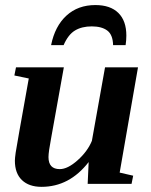

<svg xmlns="http://www.w3.org/2000/svg" viewBox="-20 -724 596 756"><path d="M170.9 -105.5Q170.9 -58.1 215.3 -58.1Q246.6 -58.1 285.6 -93Q324.7 -127.9 341.8 -169.4L393.6 -459H523.4L451.2 -44.4L504.4 -32.2L498 0H325.2L329.1 -85.9Q253.4 11.7 143.6 11.7Q94.2 11.7 66.4 -14.9Q38.6 -41.5 38.6 -91.3Q38.6 -100.6 41.7 -123Q44.9 -145.5 93.3 -415L36.6 -426.8L43 -459H231.4L181.6 -181.6Q170.9 -125.5 170.9 -105.5ZM355.5 -704.1Q414.6 -704.1 446 -673.1Q477.5 -642.1 477.5 -584Q477.5 -565.9 474.6 -546.4H425.3Q424.3 -587.4 402.3 -603.8Q380.4 -620.1 341.3 -620.1Q302.2 -620.1 275.4 -604Q248.5 -587.9 230.5 -546.4H181.2Q196.3 -621.1 241.7 -662.6Q287.1 -704.1 355.5 -704.1Z"/></svg>

Font: Liberation Serif
Style: Bold Italic
Weight: 700
Italic angle: -16.333°
Designer: Steve Matteson
Foundry: Ascender Corporation
Version: Version 2.1.5